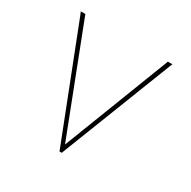

<svg xmlns="http://www.w3.org/2000/svg" viewBox="-128 -677 786 790"><g transform="rotate(30 265.5 -281.5)"><path d="M44.2 -539 38.2 -553H60.2L62.2 -547L256 -46L449.8 -547L451.8 -553H473.8L467.8 -539L263.7 -16L262 -10H250L248.3 -16Z"/></g></svg>

Font: Nordica Plus
Style: NordicaClassicUltraLightCond
Weight: 300
Version: Version 1.01